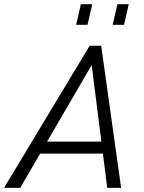

<svg xmlns="http://www.w3.org/2000/svg" viewBox="-43 -912 697 932"><path d="M404.8 -891.6 381.8 -791.5H326.7L349.6 -891.6ZM526.9 -891.6H582L559.1 -791.5H503.9ZM392.1 -689.9H448.2L544.9 0H477.5L456.5 -166.5H151.9L55.2 0H-23.4ZM185.5 -224.6H449.2L401.9 -596.2Z"/></svg>

Font: HK Grotesk Legacy
Style: Italic
Weight: 400
Italic angle: -13°
Designer: Alfredo Marco Pradil
Foundry: Hanken Design Co.
Version: Version 2.022;PS 002.022;hotconv 1.0.88;makeotf.lib2.5.64775